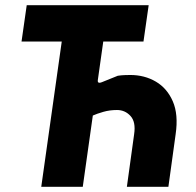

<svg xmlns="http://www.w3.org/2000/svg" viewBox="-20 -720 755 740"><path d="M469 0 497 -203Q504 -250 483 -273Q462 -296 431 -296Q403 -296 378.5 -289Q354 -282 336 -274L357 -411Q356 -403 360.5 -401.5Q365 -400 372 -403L434 -428Q447 -430 459.5 -430.5Q472 -431 482 -431Q537 -431 580.5 -405.5Q624 -380 646 -329.5Q668 -279 657 -203L629 0ZM139 0 218 -560H63L83 -700H553L533 -560H378L299 0Z"/></svg>

Font: Finlandica
Style: Italic
Weight: 400
Italic angle: -8°
Designer: Niklas Ekholm, Juho Hiilivirta, Jaakko Suomalainen
Foundry: Helsinki Type Studio
Version: Version 1.064